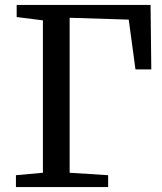

<svg xmlns="http://www.w3.org/2000/svg" viewBox="-20 -763 662 783"><path d="M45 0V-48.5L155 -58.5V-680L48 -693.5V-743H594L597 -480H532.5L505 -683L264 -690.5V-58.5L421 -48.5V0Z"/></svg>

Font: Merriweather 20pt
Style: Regular
Weight: 400
Version: Version 2.100